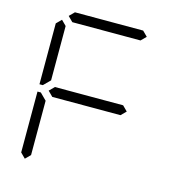

<svg xmlns="http://www.w3.org/2000/svg" viewBox="-132 -1114 1079 1164"><g transform="rotate(15 408.0 -532.0)"><path d="M130 -64 99 -95V-477H120L130 -467L161 -436V-95ZM163 -500 194 -531H622L653 -500L622 -469H194ZM194 -938 163 -969 194 -1000H622L653 -969L622 -938ZM130 -533 120 -523H99V-905L130 -936L161 -905V-564Z"/></g></svg>

Font: DSEG7 Classic Mini
Style: Light
Weight: 300
Designer: Keshikan(Twitter:@keshinomi_88pro)
Version: Version 0.46